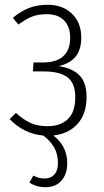

<svg xmlns="http://www.w3.org/2000/svg" viewBox="-20 -552 432 796"><path d="M338.9 -149.9Q338.9 -79.6 301.5 -38.3Q264.2 2.9 201.2 9.8Q258.8 53.7 258.8 125Q258.8 169.9 234.6 197Q210.4 224.1 168 224.1Q131.3 224.1 102.1 205.1L118.2 175.8Q140.1 188 165 188Q190.9 188 205.6 171.4Q220.2 154.8 220.2 125Q220.2 86.9 204.8 59.8Q189.5 32.7 159.2 9.8Q80.1 3.4 20 -58.1L45.9 -84Q76.2 -56.2 106 -42.5Q135.7 -28.8 176.8 -28.8Q230 -28.8 261 -57.9Q292 -86.9 292 -149.9Q292 -207 259.8 -231.4Q227.5 -255.9 162.1 -255.9H116.2L119.1 -293H157.2Q214.4 -293 242.7 -319.3Q271 -345.7 271 -395Q271 -441.4 245.6 -467.3Q220.2 -493.2 174.8 -493.2Q138.2 -493.2 112.8 -483.2Q87.4 -473.1 56.2 -450.2L33.2 -478Q66.4 -505.9 100.6 -519Q134.8 -532.2 178.2 -532.2Q239.3 -532.2 278.1 -495.4Q316.9 -458.5 316.9 -396Q316.9 -346.2 293.5 -317.4Q270 -288.6 223.1 -277.8Q279.3 -270 309.1 -240Q338.9 -210 338.9 -149.9Z"/></svg>

Font: Fira Sans Compressed ExtraLight
Style: Regular
Weight: 250
Width: 1
Designer: Carrois Corporate & Edenspiekermann AG
Foundry: Carrois Corporate GbR & Edenspiekermann AG
Version: Version 4.203;PS 004.203;hotconv 1.0.88;makeotf.lib2.5.64775